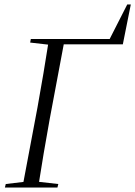

<svg xmlns="http://www.w3.org/2000/svg" viewBox="-20 -846 610 866"><path d="M228 -646 232 -670H505L468 -657L554 -826H570L534 -646ZM2 0 6 -16 107 -28H136L243 -16L239 0ZM81 0 149 -361Q163 -438 176 -515.5Q189 -593 201 -670H272L204 -308Q190 -231 177 -154Q164 -77 152 0ZM116 -654 119 -670H253L248 -642H221Z"/></svg>

Font: Source Serif 4 60pt
Style: Italic
Weight: 400
Italic angle: -12°
Version: Version 4.004;hotconv 1.0.116;makeotfexe 2.5.65601